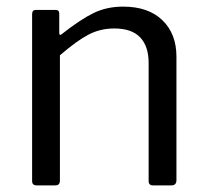

<svg xmlns="http://www.w3.org/2000/svg" viewBox="-20 -560 624 580"><path d="M77 -13V-517Q77 -530 88 -530H148Q159 -530 159 -519V-461Q159 -450 168 -458Q224 -502 263.5 -521Q303 -540 352 -540Q428 -540 470.5 -499Q513 -458 513 -389V-16Q513 0 498 0H442Q429 0 429 -13V-370Q429 -420 403.5 -447Q378 -474 325 -474Q283 -474 247.5 -455.5Q212 -437 161 -393V-15Q161 -7 157.5 -3.5Q154 0 146 0H91Q77 0 77 -13Z"/></svg>

Font: Libre Franklin
Style: Regular
Weight: 400
Designer: Pablo Impallari, Rodrigo Fuenzalida
Foundry: Impallari Type
Version: Version 1.002; ttfautohint (v1.5)